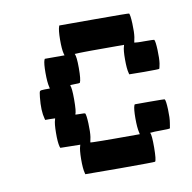

<svg xmlns="http://www.w3.org/2000/svg" viewBox="-56 -439 528 529"><g transform="rotate(-10 208.0 -174.5)"><path d="M141.6 -380.4 142.6 -383.3H239.7Q336.9 -383.3 337.9 -382.3Q340.8 -377.4 341.8 -353.5Q342.8 -329.6 340.8 -315.9Q338.4 -302.2 337.9 -301.3L338.9 -300.8Q340.3 -300.8 342.8 -300.5Q345.2 -300.3 348.6 -300Q352.1 -299.8 356.2 -299.8Q360.4 -299.8 364.7 -299.8Q392.6 -299.8 393.6 -298.8Q396.5 -293.9 397.5 -270Q398.4 -246.1 396.5 -232.4Q394 -218.8 393.1 -217.8Q392.1 -216.8 350.6 -216.8L309.1 -217.3L308.1 -221.2Q304.7 -233.4 304.7 -259.8Q304.7 -286.1 308.1 -295.9L309.1 -299.8H239.7Q228.5 -299.8 218 -299.8Q207.5 -299.8 199 -299.6Q190.4 -299.3 184.1 -299.3Q177.7 -299.3 174.3 -298.8H170.9Q175.3 -291 175.3 -258.8Q175.3 -225.6 170.9 -217.8Q169.9 -216.8 156.7 -216.8Q143.6 -216.8 143.6 -215.3Q147.5 -208.5 147.5 -175.8Q147.5 -141.1 143.6 -134.3Q142.6 -133.3 156.7 -133.3Q169.9 -133.3 170.9 -132.3Q173.8 -127.4 174.8 -103.5Q175.8 -79.6 173.8 -65.9Q171.4 -52.2 170.9 -51.3Q170.4 -50.8 179.4 -50.5Q188.5 -50.3 205.3 -50Q222.2 -49.8 239.7 -49.8H309.1L308.1 -54.7Q304.7 -68.4 304.7 -94.7Q304.7 -121.1 308.1 -130.4L309.6 -133.3H351.1Q392.6 -133.3 393.6 -132.3Q396.5 -127.4 397.5 -103.5Q398.4 -79.6 396 -65.9Q395.5 -63.5 395.3 -61.5Q395 -59.6 394.8 -58.3Q394.5 -57.1 394.3 -55.9Q394 -54.7 394 -54Q394 -53.2 394 -52.7Q394 -52.2 393.6 -51.8V-51.3Q392.1 -49.8 364.7 -49.8Q357.4 -49.8 351.1 -49.6Q344.7 -49.3 341.3 -48.8H337.9Q341.8 -42 341.6 -6.8Q341.3 28.3 337.4 32.2Q336.4 33.2 239.3 33.2L142.1 32.7L141.1 28.8Q137.7 16.1 137.9 -10.3Q138.2 -36.6 141.6 -46.4L142.6 -49.8L114.7 -50.3L86.9 -50.8L85.4 -54.7Q82 -67.4 82.3 -93.5Q82.5 -119.6 85.9 -129.4L86.9 -133.3L73.2 -133.8H59.1L58.1 -137.7Q51.8 -160.2 55.7 -197.8Q57.1 -212.4 59.1 -214.6Q61 -216.8 73.2 -216.8H86.9L85.9 -221.2Q82.5 -234.9 82.5 -261.2Q82.5 -287.6 85.9 -296.9L87.4 -299.8H114.7H142.6L141.1 -304.7Q137.7 -317.9 137.9 -344.5Q138.2 -371.1 141.6 -380.4Z"/></g></svg>

Font: VT323
Style: Regular
Weight: 400
Monospace: yes
Version: Version 001.002